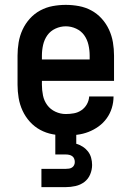

<svg xmlns="http://www.w3.org/2000/svg" viewBox="-20 -548 540 788"><path d="M250 8Q223 8 196 3Q169 -2 145 -15Q121 -28 102.5 -48.5Q84 -69 72.5 -94Q61 -119 56.5 -146Q52 -173 52 -200V-320Q52 -347 56.5 -374Q61 -401 72.5 -426Q84 -451 102.5 -471.5Q121 -492 145 -505Q169 -518 196 -523Q223 -528 250 -528Q277 -528 304 -523Q331 -518 355 -505Q379 -492 397.5 -471.5Q416 -451 427.5 -426Q439 -401 443.5 -374Q448 -347 448 -320V-216H152V-200Q152 -178 156.5 -156Q161 -134 174 -116.5Q187 -99 207.5 -89.5Q228 -80 250 -80Q267 -80 283.5 -83Q300 -86 314 -95.5Q328 -105 336.5 -120Q345 -135 346 -152H446Q446 -128 439 -105Q432 -82 418 -62.5Q404 -43 384.5 -29Q365 -15 343 -6.5Q321 2 297 5Q273 8 250 8ZM348 -304V-320Q348 -342 343 -364Q338 -386 325.5 -403.5Q313 -421 292.5 -430.5Q272 -440 250 -440Q228 -440 207.5 -430.5Q187 -421 174.5 -403.5Q162 -386 157 -364Q152 -342 152 -320V-304ZM150 220V145H250Q257 145 263.5 144Q270 143 275.5 139.5Q281 136 284 130Q287 124 287 117Q287 110 284.5 103.5Q282 97 276.5 93Q271 89 264 87.5Q257 86 250 86H207V0H293V42Q307 46 319.5 54Q332 62 341 73.5Q350 85 354 99.5Q358 114 358 129Q358 149 350 168Q342 187 326 199Q310 211 290 215.5Q270 220 250 220Z"/></svg>

Font: Iosevka Semibold
Style: Regular
Weight: 600
Monospace: yes
Designer: Belleve Invis
Foundry: Belleve Invis
Version: Version 33.2.3; ttfautohint (v1.8.4)